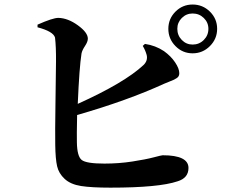

<svg xmlns="http://www.w3.org/2000/svg" viewBox="-20 -820 1040 857"><path d="M617.2 -615.2 627 -624Q673.8 -617.2 711.9 -591.8Q743.2 -569.3 761.7 -541.5Q780.3 -513.7 780.3 -493.2Q780.3 -485.4 777.3 -480Q774.4 -474.6 767.1 -470.2Q759.8 -465.8 753.4 -462.9Q747.1 -460 734.4 -455.1Q721.7 -450.2 712.9 -446.3Q548.8 -371.1 324.2 -306.6Q322.3 -210.9 323.2 -184.6Q324.2 -122.1 344.7 -106Q365.2 -89.8 446.3 -89.8Q510.7 -89.8 570.8 -99.1Q630.9 -108.4 666 -117.7Q701.2 -127 706.1 -127Q821.3 -127 821.3 -70.3Q821.3 -25.4 772.5 -10.7Q689.5 17.6 472.7 17.6Q388.7 17.6 341.8 10.3Q294.9 2.9 268.6 -21.5Q242.2 -45.9 234.9 -78.1Q227.5 -110.4 226.6 -172.9Q225.6 -227.5 227.5 -353.5Q229.5 -479.5 230 -545.4Q230.5 -611.3 225.6 -652.3Q217.8 -679.7 147.5 -698.2V-710Q215.8 -740.2 240.2 -740.2Q283.2 -739.3 327.6 -707Q372.1 -674.8 372.1 -647.5Q372.1 -633.8 359.4 -614.7Q346.7 -595.7 343.8 -581.1Q334 -518.6 327.1 -356.4Q535.2 -450.2 620.1 -529.3Q640.6 -548.8 634.8 -574.2Q628.9 -595.7 617.2 -615.2ZM839.8 -621.1Q869.1 -621.1 889.6 -641.6Q910.2 -662.1 910.2 -691.4Q910.2 -719.7 889.6 -739.7Q869.1 -759.8 839.8 -759.8Q811.5 -759.8 791.5 -739.7Q771.5 -719.7 771.5 -691.4Q771.5 -662.1 791.5 -641.6Q811.5 -621.1 839.8 -621.1ZM763.2 -768.1Q794.9 -799.8 839.8 -799.8Q884.8 -799.8 917 -768.1Q949.2 -736.3 949.2 -691.4Q949.2 -646.5 917 -614.3Q884.8 -582 839.8 -582Q794.9 -582 763.2 -614.3Q731.4 -646.5 731.4 -691.4Q731.4 -736.3 763.2 -768.1Z"/></svg>

Font: GenYoMin TW TTF Bold
Style: Regular
Weight: 700
Version: Version 1.300